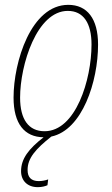

<svg xmlns="http://www.w3.org/2000/svg" viewBox="-20 -557 461 793"><path d="M136 216C154 216 167 212 176 208L179 184C168 188 154 191 140 191C109 191 94 175 94 146C93 96 129 57 192 7C320 -20 385 -220 385 -373C385 -480 340 -537 262 -537C108 -537 36 -301 36 -154C36 -46 81 9 160 10C98 58 67 99 67 150C67 189 93 216 136 216ZM164 -15C98 -15 63 -64 63 -154C63 -289 132 -512 260 -512C325 -512 358 -461 358 -373C358 -228 293 -15 164 -15Z"/></svg>

Font: Noto Sans Condensed Thin
Style: Italic
Weight: 100
Width: 3
Italic angle: -12°
Designer: Monotype Design Team
Foundry: Monotype Imaging Inc.
Version: Version 2.013